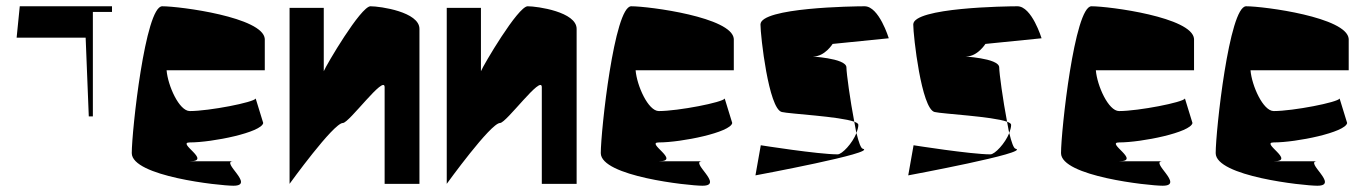

<svg xmlns="http://www.w3.org/2000/svg" viewBox="-20 -586 4357 612"><path d="M33 -466H253L263 -215H276V-548H337V-566H43Z M400 -98C400 -24 680 6 724 6C796 6 680 -72 724 -72H585C657 -72 541 -132 585 -132C657 -132 814 -164 819 -194L795 -272C790 -260 647 -232 585 -232C551 -232 515 -313 511 -362H824V-462C819 -531 554 -566 497 -566C443 -566 400 -168 400 -98Z M903 0C903 0 1043 -194 1073 -194C1093 -194 1206 -350 1206 -308V0H1317V-494C1317 -548 1192 -566 1161 -566C1130 -566 1019 -377 1012 -359V-561H903Z M1404 0C1404 0 1544 -194 1574 -194C1594 -194 1707 -350 1707 -308V0H1818V-494C1818 -548 1693 -566 1662 -566C1631 -566 1520 -377 1513 -359V-561H1404Z M1895 -98C1895 -24 2175 6 2219 6C2291 6 2175 -72 2219 -72H2080C2152 -72 2036 -132 2080 -132C2152 -132 2309 -164 2314 -194L2290 -272C2285 -260 2142 -232 2080 -232C2046 -232 2010 -313 2006 -362H2319V-462C2314 -531 2049 -566 1992 -566C1938 -566 1895 -168 1895 -98Z M2388 -27C2388 -27 2781 -100 2730 -112C2724 -113 2717 -133 2710 -162C2697 -129 2664 -94 2650 -94C2588 -94 2405 -123 2405 -123ZM2404 -508C2404 -472 2430 -239 2472 -229C2496 -223 2656 -215 2703 -198C2690 -266 2678 -353 2678 -371C2678 -402 2554 -406 2573 -406C2609 -406 2634 -446 2634 -446L2813 -464C2813 -464 2782 -566 2736 -566C2702 -566 2404 -562 2404 -508ZM2703 -198C2706 -185 2707 -173 2710 -162C2713 -171 2716 -180 2716 -188C2716 -192 2711 -195 2703 -198Z M2875 -27C2875 -27 3268 -100 3217 -112C3211 -113 3204 -133 3197 -162C3184 -129 3151 -94 3137 -94C3075 -94 2892 -123 2892 -123ZM2891 -508C2891 -472 2917 -239 2959 -229C2983 -223 3143 -215 3190 -198C3177 -266 3165 -353 3165 -371C3165 -402 3041 -406 3060 -406C3096 -406 3121 -446 3121 -446L3300 -464C3300 -464 3269 -566 3223 -566C3189 -566 2891 -562 2891 -508ZM3190 -198C3193 -185 3194 -173 3197 -162C3200 -171 3203 -180 3203 -188C3203 -192 3198 -195 3190 -198Z M3362 -98C3362 -24 3642 6 3686 6C3758 6 3642 -72 3686 -72H3547C3619 -72 3503 -132 3547 -132C3619 -132 3776 -164 3781 -194L3757 -272C3752 -260 3609 -232 3547 -232C3513 -232 3477 -313 3473 -362H3786V-462C3781 -531 3516 -566 3459 -566C3405 -566 3362 -168 3362 -98Z M3855 -98C3855 -24 4135 6 4179 6C4251 6 4135 -72 4179 -72H4040C4112 -72 3996 -132 4040 -132C4112 -132 4269 -164 4274 -194L4250 -272C4245 -260 4102 -232 4040 -232C4006 -232 3970 -313 3966 -362H4279V-462C4274 -531 4009 -566 3952 -566C3898 -566 3855 -168 3855 -98Z"/></svg>

Font: Crazy Punk
Style: Regular
Weight: 400
Version: Version 1